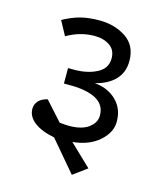

<svg xmlns="http://www.w3.org/2000/svg" viewBox="-96 -641 625 752"><g transform="rotate(15 216.0 -265.0)"><path d="M235 -83.8 322.5 0 266.2 41.2 161.2 -82.5Q108.8 -92.5 79.4 -115Q50 -137.5 50 -168.8Q50 -187.5 62.5 -201.2Q75 -215 98.8 -220L167.5 -143.8Q195 -141.2 205 -141.2Q257.5 -141.2 285 -161.9Q312.5 -182.5 312.5 -211.2Q312.5 -255 274.4 -275.6Q236.2 -296.2 168.8 -296.2H143.8V-358.8H168.8Q222.5 -358.8 260.6 -378.8Q298.8 -398.8 298.8 -438.8Q298.8 -473.8 273.8 -490.6Q248.8 -507.5 212.5 -507.5Q153.8 -507.5 100 -476.2L68.8 -533.8Q105 -553.8 138.1 -562.5Q171.2 -571.2 215 -571.2Q277.5 -571.2 323.1 -540.6Q368.8 -510 368.8 -447.5Q368.8 -401.2 340 -371.2Q311.2 -341.2 260 -328.8Q312.5 -325 347.5 -291.9Q382.5 -258.8 382.5 -205Q382.5 -161.2 341.9 -125.6Q301.2 -90 235 -83.8Z"/></g></svg>

Font: Cambay
Style: Regular
Weight: 400
Designer: Pooja Saxena
Foundry: Pooja Saxena
Version: Version 1.181;PS 001.181;hotconv 1.0.70;makeotf.lib2.5.58329